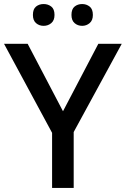

<svg xmlns="http://www.w3.org/2000/svg" viewBox="-20 -1024 623 951"><path d="M292 -473 467 -807H583L345 -370V-93H238V-366L0 -807H117ZM143 -950Q143 -979 158.5 -991.5Q174 -1004 196 -1004Q218 -1004 234 -991.5Q250 -979 250 -950Q250 -923 234 -909.5Q218 -896 196 -896Q174 -896 158.5 -909.5Q143 -923 143 -950ZM334 -950Q334 -979 349.5 -991.5Q365 -1004 387 -1004Q408 -1004 424 -991.5Q440 -979 440 -950Q440 -923 424 -909.5Q408 -896 387 -896Q365 -896 349.5 -909.5Q334 -923 334 -950Z"/></svg>

Font: Noto Sans Kannada UI Medium
Style: Regular
Weight: 500
Designer: Jelle Bosma - Monotype Design Team
Foundry: Monotype Imaging Inc.
Version: Version 2.005; ttfautohint (v1.8.4.7-5d5b)